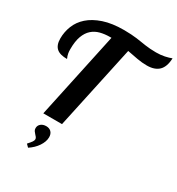

<svg xmlns="http://www.w3.org/2000/svg" viewBox="-229 -889 1176 1278"><g transform="rotate(30 359.5 -250.0)"><path d="M157.2 0 298.8 -662.1H287.1Q247.6 -662.1 213.1 -653.1Q178.7 -644 153.3 -621.3Q127.9 -598.6 113.5 -559.6Q99.1 -520.5 99.1 -460Q99.1 -440.9 101.3 -429Q103.5 -417 106 -409.9Q108.4 -402.8 110.6 -398.9Q112.8 -395 112.8 -392.1Q86.9 -392.1 66.9 -397.2Q46.9 -402.3 33.4 -413.6Q20 -424.8 12.9 -443.4Q5.9 -461.9 5.9 -488.8Q5.9 -538.6 24.4 -585.7Q43 -632.8 83.7 -668.9Q124.5 -705.1 189.5 -727.1Q254.4 -749 347.2 -749Q377.4 -749 401.1 -747.3Q424.8 -745.6 445.1 -743.2Q465.3 -740.7 483.4 -737.5Q501.5 -734.4 519.8 -731.9Q538.1 -729.5 558.3 -727.8Q578.6 -726.1 603 -726.1Q638.2 -726.1 668.5 -732.4Q698.7 -738.8 719.2 -747.1Q716.8 -681.2 685.3 -650.6Q653.8 -620.1 594.2 -620.1Q557.1 -620.1 518.8 -627Q480.5 -633.8 439 -642.1L300.8 0ZM161.6 110.8Q161.6 90.3 177.2 77.1Q192.9 64 217.8 64Q241.7 64 256.1 78.6Q270.5 93.3 270.5 119.1Q270.5 135.7 264.2 153.6Q257.8 171.4 246.3 188.5Q234.9 205.6 218.8 221.2Q202.6 236.8 183.6 249L163.6 229Q182.1 208.5 189.9 197.3Q197.8 186 197.8 176.8Q197.8 168 192.1 160.9Q186.5 153.8 179.7 146.7Q172.9 139.6 167.2 131.3Q161.6 123 161.6 110.8Z"/></g></svg>

Font: Lobster
Style: Regular
Weight: 400
Designer: Pablo Impallari
Foundry: Pablo Impallari
Version: Version 1.007; ttfautohint (v1.1) -l 8 -r 50 -G 50 -x 14 -D 